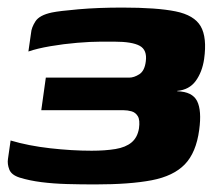

<svg xmlns="http://www.w3.org/2000/svg" viewBox="-20 -482 583 507"><path d="M231 5Q193 5 157 4Q121 3 89.5 -1Q58 -5 32 -13Q10 -20 4.5 -34.5Q-1 -49 1 -62L8 -111Q55 -97 112.5 -90.5Q170 -84 222 -84Q258 -84 285 -88.5Q312 -93 327.5 -106Q343 -119 347 -143Q350 -165 344 -175Q338 -185 327.5 -188Q317 -191 306 -191H89L101 -277H321Q334 -277 348 -286Q362 -295 365 -320Q369 -350 349 -361Q329 -372 282 -372H246Q220 -372 184 -369Q148 -366 113 -360Q78 -354 55 -346L62 -395Q63 -409 73.5 -425.5Q84 -442 117 -449Q136 -453 187.5 -457.5Q239 -462 303 -462Q394 -462 443.5 -452Q493 -442 510 -412.5Q527 -383 519 -326Q514 -292 497 -268.5Q480 -245 448 -242V-241Q488 -240 500.5 -215Q513 -190 506 -139Q498 -79 468 -48Q438 -17 380.5 -6Q323 5 231 5Z"/></svg>

Font: Genos Thin
Style: Bold Italic
Weight: 700
Italic angle: -8°
Version: Version 1.010